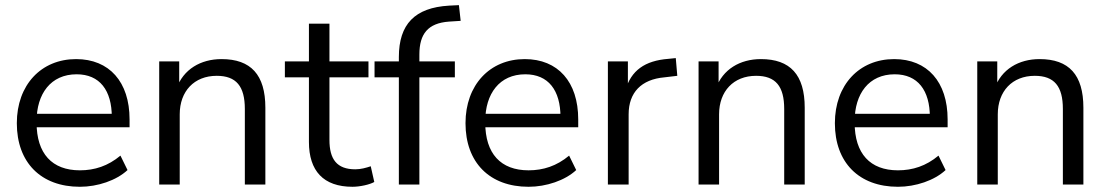

<svg xmlns="http://www.w3.org/2000/svg" viewBox="-20 -714 4284 743"><path d="M289.2 8.8C357.8 8.8 430.4 -15.7 473.5 -55.9L446.1 -111.8C398 -71.6 346.1 -54.9 289.2 -54.9C181.4 -54.9 121.6 -119.6 121.6 -239.2V-245.1C121.6 -351 176.5 -426.5 276.5 -426.5C365.7 -426.5 412.7 -364.7 412.7 -260.8L428.4 -273.5H105.9V-221.6H481.4V-252C481.4 -397.1 402.9 -485.3 274.5 -485.3C139.2 -485.3 45.1 -385.3 45.1 -237.3C45.1 -85.3 138.2 8.8 289.2 8.8Z M596.1 0H675.5V-271.6C675.5 -360.8 731.4 -420.6 818.6 -420.6C894.1 -420.6 927.5 -380.4 927.5 -292.2V0H1006.9V-297.1C1006.9 -424.5 951 -485.3 837.3 -485.3C756.9 -485.3 689.2 -446.1 662.7 -370.6H673.5V-476.5H596.1Z M1344.1 8.8C1373.5 8.8 1411.8 0 1428.4 -9.8L1414.7 -70.6C1397.1 -64.7 1376.5 -58.8 1354.9 -58.8C1283.3 -58.8 1254.9 -98 1254.9 -172.5V-414.7H1405.9V-476.5H1254.9V-622.5H1175.5V-476.5H1082.4V-414.7H1175.5V-164.7C1175.5 -52.9 1231.4 8.8 1344.1 8.8Z M1523.5 0H1602.9V-414.7H1740.2V-476.5H1591.2L1602.9 -461.8V-502.9C1602.9 -583.3 1636.3 -624.5 1717.6 -630.4L1762.7 -633.3L1755.9 -694.1L1717.6 -692.2C1585.3 -684.3 1523.5 -620.6 1523.5 -493.1V-455.9L1545.1 -476.5H1429.4V-414.7H1523.5Z M2025.5 8.8C2094.1 8.8 2166.7 -15.7 2209.8 -55.9L2182.4 -111.8C2134.3 -71.6 2082.4 -54.9 2025.5 -54.9C1917.6 -54.9 1857.8 -119.6 1857.8 -239.2V-245.1C1857.8 -351 1912.7 -426.5 2012.7 -426.5C2102 -426.5 2149 -364.7 2149 -260.8L2164.7 -273.5H1842.2V-221.6H2217.6V-252C2217.6 -397.1 2139.2 -485.3 2010.8 -485.3C1875.5 -485.3 1781.4 -385.3 1781.4 -237.3C1781.4 -85.3 1874.5 8.8 2025.5 8.8Z M2332.4 0H2412.7V-271.6C2412.7 -355.9 2461.8 -406.9 2551 -414.7L2601 -420.6L2595.1 -489.2L2566.7 -486.3C2475.5 -479.4 2421.6 -441.2 2400 -363.7H2409.8V-476.5H2332.4Z M2683.3 0H2762.7V-271.6C2762.7 -360.8 2818.6 -420.6 2905.9 -420.6C2981.4 -420.6 3014.7 -380.4 3014.7 -292.2V0H3094.1V-297.1C3094.1 -424.5 3038.2 -485.3 2924.5 -485.3C2844.1 -485.3 2776.5 -446.1 2750 -370.6H2760.8V-476.5H2683.3Z M3454.9 8.8C3523.5 8.8 3596.1 -15.7 3639.2 -55.9L3611.8 -111.8C3563.7 -71.6 3511.8 -54.9 3454.9 -54.9C3347.1 -54.9 3287.3 -119.6 3287.3 -239.2V-245.1C3287.3 -351 3342.2 -426.5 3442.2 -426.5C3531.4 -426.5 3578.4 -364.7 3578.4 -260.8L3594.1 -273.5H3271.6V-221.6H3647.1V-252C3647.1 -397.1 3568.6 -485.3 3440.2 -485.3C3304.9 -485.3 3210.8 -385.3 3210.8 -237.3C3210.8 -85.3 3303.9 8.8 3454.9 8.8Z M3761.8 0H3841.2V-271.6C3841.2 -360.8 3897.1 -420.6 3984.3 -420.6C4059.8 -420.6 4093.1 -380.4 4093.1 -292.2V0H4172.5V-297.1C4172.5 -424.5 4116.7 -485.3 4002.9 -485.3C3922.5 -485.3 3854.9 -446.1 3828.4 -370.6H3839.2V-476.5H3761.8Z"/></svg>

Font: LL Pando Sans
Style: Regular
Weight: 400
Designer: Joshua Smith
Foundry: Joshua Smith
Version: Version 1.000;Glyphs 3.2.1 (3258)